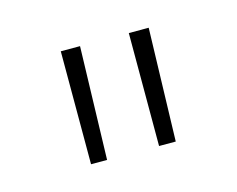

<svg xmlns="http://www.w3.org/2000/svg" viewBox="-43 -739 356 289"><g transform="rotate(-15 135.5 -594.0)"><path d="M99 -682 94 -506H69V-682ZM206 -682 201 -506H175V-682Z"/></g></svg>

Font: Elaine Sans ExtraLight
Style: Regular
Weight: 275
Designer: Wei Huang
Foundry: Wei Huang
Version: Version 2.001;December 24, 2019;FontCreator 12.0.0.2547 64-b